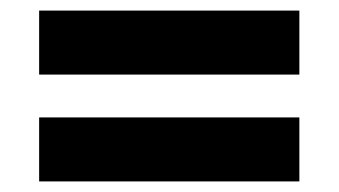

<svg xmlns="http://www.w3.org/2000/svg" viewBox="-20 -472 640 363"><path d="M546 -331H54V-452H546ZM546 -129H54V-250H546Z"/></svg>

Font: Muli Black
Style: Regular
Weight: 900
Designer: Vernon Adams
Foundry: Vernon Adams
Version: Version 2.001